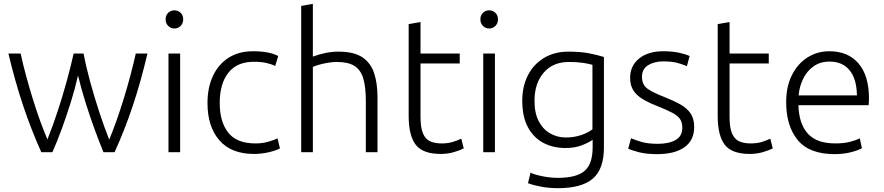

<svg xmlns="http://www.w3.org/2000/svg" viewBox="-20 -796 4623 1004"><path d="M196 0Q143 -118 101 -243.5Q59 -369 24 -516H88Q99 -464 115.5 -403Q132 -342 151 -280.5Q170 -219 190 -163.5Q210 -108 228 -67Q256 -137 281.5 -214.5Q307 -292 328.5 -370Q350 -448 365 -516H417Q430 -447 451.5 -368.5Q473 -290 498.5 -212Q524 -134 551 -66Q568 -106 587.5 -160.5Q607 -215 626 -276.5Q645 -338 661.5 -400Q678 -462 690 -516H751Q716 -367 674 -241.5Q632 -116 579 0H521Q499 -54 474.5 -120.5Q450 -187 427.5 -259Q405 -331 388 -401Q372 -331 349.5 -259Q327 -187 302.5 -120.5Q278 -54 254 0Z M861 0V-516H922V0ZM892 -647Q873 -647 859.5 -660.5Q846 -674 846 -695Q846 -716 859.5 -729Q873 -742 892 -742Q911 -742 924.5 -729Q938 -716 938 -695Q938 -674 924.5 -660.5Q911 -647 892 -647Z M1308 9Q1189 9 1127 -62.5Q1065 -134 1065 -257Q1065 -339 1094 -400Q1123 -461 1176 -494.5Q1229 -528 1303 -528Q1388 -528 1435 -503L1419 -451Q1399 -461 1372 -467Q1345 -473 1307 -473Q1220 -473 1174.5 -416Q1129 -359 1129 -257Q1129 -159 1173.5 -102.5Q1218 -46 1316 -46Q1352 -46 1383.5 -55Q1415 -64 1431 -73L1444 -20Q1425 -9 1386 0Q1347 9 1308 9Z M1555 0V-765L1616 -776V-500Q1648 -512 1682 -519Q1716 -526 1750 -526Q1830 -526 1874 -497Q1918 -468 1936 -414.5Q1954 -361 1954 -288V0H1893V-268Q1893 -341 1879.5 -386Q1866 -431 1833 -451.5Q1800 -472 1742 -472Q1718 -472 1692.5 -467.5Q1667 -463 1646.5 -457Q1626 -451 1616 -446V0Z M2285 9Q2191 9 2154 -39Q2117 -87 2117 -190V-670L2179 -681V-516H2384V-464H2179V-184Q2179 -128 2192 -98Q2205 -68 2229.5 -57Q2254 -46 2289 -46Q2324 -46 2350 -54.5Q2376 -63 2392 -71L2405 -20Q2388 -11 2355 -1Q2322 9 2285 9Z M2507 0V-516H2568V0ZM2538 -647Q2519 -647 2505.5 -660.5Q2492 -674 2492 -695Q2492 -716 2505.5 -729Q2519 -742 2538 -742Q2557 -742 2570.5 -729Q2584 -716 2584 -695Q2584 -674 2570.5 -660.5Q2557 -647 2538 -647Z M2897 188Q2852 188 2811 180.5Q2770 173 2741 162L2754 107Q2777 118 2818 126Q2859 134 2898 134Q2994 134 3036.5 98Q3079 62 3079 -26V-65Q3058 -50 3022 -36Q2986 -22 2937 -22Q2873 -22 2822 -48.5Q2771 -75 2741 -130Q2711 -185 2711 -270Q2711 -344 2740.5 -402Q2770 -460 2824.5 -493Q2879 -526 2954 -526Q3016 -526 3061.5 -517Q3107 -508 3138 -498V-25Q3138 89 3079.5 138.5Q3021 188 2897 188ZM2939 -77Q2981 -77 3018.5 -89.5Q3056 -102 3078 -120V-457Q3058 -463 3027.5 -467.5Q2997 -472 2955 -472Q2871 -472 2823 -416Q2775 -360 2775 -269Q2775 -204 2797.5 -161.5Q2820 -119 2857.5 -98Q2895 -77 2939 -77Z M3416 10Q3360 10 3321 0Q3282 -10 3265 -19L3280 -73Q3298 -65 3332.5 -54.5Q3367 -44 3420 -44Q3478 -44 3513 -64Q3548 -84 3548 -128Q3548 -156 3536 -173.5Q3524 -191 3496 -206Q3468 -221 3418 -241Q3374 -258 3342 -277Q3310 -296 3292.5 -322.5Q3275 -349 3275 -389Q3275 -452 3322 -490Q3369 -528 3449 -528Q3496 -528 3532 -520Q3568 -512 3586 -503L3572 -450Q3554 -458 3524.5 -466.5Q3495 -475 3448 -475Q3401 -475 3369 -455Q3337 -435 3337 -395Q3337 -354 3364 -333.5Q3391 -313 3456 -288Q3504 -269 3538.5 -249.5Q3573 -230 3591.5 -202.5Q3610 -175 3610 -132Q3610 -62 3559 -26Q3508 10 3416 10Z M3901 9Q3807 9 3770 -39Q3733 -87 3733 -190V-670L3795 -681V-516H4000V-464H3795V-184Q3795 -128 3808 -98Q3821 -68 3845.5 -57Q3870 -46 3905 -46Q3940 -46 3966 -54.5Q3992 -63 4008 -71L4021 -20Q4004 -11 3971 -1Q3938 9 3901 9Z M4345 10Q4212 10 4151.5 -63.5Q4091 -137 4091 -262Q4091 -344 4121.5 -404Q4152 -464 4203 -496Q4254 -528 4317 -528Q4415 -528 4469.5 -464Q4524 -400 4524 -281Q4524 -273 4523.5 -263.5Q4523 -254 4522 -246H4155Q4158 -148 4204.5 -97Q4251 -46 4348 -46Q4394 -46 4427 -55Q4460 -64 4476 -73L4487 -21Q4471 -11 4431.5 -0.5Q4392 10 4345 10ZM4156 -297H4461Q4460 -382 4423 -428Q4386 -474 4318 -474Q4269 -474 4234 -449Q4199 -424 4179.5 -383.5Q4160 -343 4156 -297Z"/></svg>

Font: Ubuntu Sans Light
Style: Regular
Weight: 300
Designer: Dalton Maag Ltd
Foundry: Dalton Maag Ltd
Version: Version 1.006; ttfautohint (v1.8.4.7-5d5b)